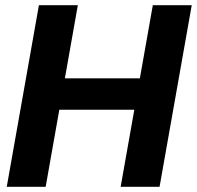

<svg xmlns="http://www.w3.org/2000/svg" viewBox="-20 -720 759 740"><path d="M445 0 569 -700H719L595 0ZM6 0 130 -700H280L156 0ZM189 -297 211 -418H543L521 -297Z"/></svg>

Font: DM Sans 36pt Black
Style: Italic
Weight: 900
Italic angle: -10°
Designer: Colophon Foundry, Jonny Pinhorn
Foundry: Colophon Foundry
Version: Version 4.004;gftools[0.9.30]